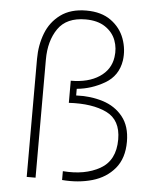

<svg xmlns="http://www.w3.org/2000/svg" viewBox="-54 -816 708 865"><g transform="rotate(5 300.0 -384.0)"><path d="M495 -204Q495 -292 430 -323.5Q365 -355 259 -349V-449Q338 -449 388 -482Q438 -515 446 -572Q452 -612 438.5 -648Q425 -684 390.5 -707Q356 -730 302 -730Q216 -730 177.5 -674.5Q139 -619 139 -534V0H99V-534Q99 -596 119.5 -649.5Q140 -703 185.5 -736.5Q231 -770 302 -770Q370 -770 413.5 -738.5Q457 -707 474.5 -658.5Q492 -610 485 -560Q474 -490 414.5 -455.5Q355 -421 289 -415V-385Q354 -388 410 -370.5Q466 -353 500.5 -310Q535 -267 535 -197Q535 -122 496.5 -76Q458 -30 395.5 -12Q333 6 259 0V-40Q359 -32 427 -70.5Q495 -109 495 -204Z"/></g></svg>

Font: Fliege Mono Thin
Style: Regular
Weight: 100
Version: Version 0.020;Glyphs 3.3 (3306)